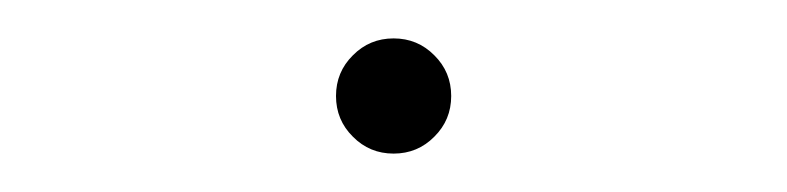

<svg xmlns="http://www.w3.org/2000/svg" viewBox="-20 -64 410 100"><path d="M185 16Q197.5 16 206.2 7.2Q215 -1.5 215 -14Q215 -26.5 206.2 -35.2Q197.5 -44 185 -44Q172.5 -44 163.8 -35.2Q155 -26.5 155 -14Q155 -1.5 163.8 7.2Q172.5 16 185 16Z"/></svg>

Font: Spartan ExtraLight
Style: Regular
Weight: 200
Designer: Matt Bailey, Mirko Velimirovic
Foundry: Matt Bailey
Version: Version 1.003; ttfautohint (v1.8.3)